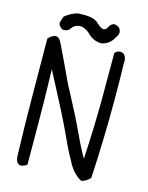

<svg xmlns="http://www.w3.org/2000/svg" viewBox="-121 -898 742 962"><g transform="rotate(15 250.0 -417.5)"><path d="M87.4 -759.3Q85.9 -754.9 85.9 -752.7Q85.9 -750.5 86.2 -748Q86.4 -745.6 88.4 -742.2Q90.3 -737.3 96.2 -732.9Q97.2 -731 98.1 -730.5Q105.5 -723.1 116.2 -723.1Q138.2 -724.1 147.9 -741.7Q149.4 -744.6 152.8 -747.6Q168.5 -763.2 192.9 -763.2Q200.7 -763.2 210.9 -758.8Q221.2 -754.4 228.5 -749.5Q238.3 -743.2 246.6 -733.9Q275.4 -707.5 312.5 -707.5Q313.5 -707.5 314.5 -707.5Q356.4 -715.8 376.5 -755.4L377 -756.3Q388.2 -770.5 388.2 -783Q388.2 -795.4 377.9 -807.1Q364.3 -816.4 353.5 -816.4Q336.9 -816.4 323.7 -791.5Q322.3 -787.6 319.3 -784.7Q313.5 -778.8 304.2 -778.8Q297.9 -778.8 289.1 -784.4Q280.3 -790 267.1 -802.2Q246.1 -821.8 201.2 -822.8Q181.2 -822.8 161.1 -821.8Q125 -811.5 96.7 -787.6Q90.8 -773.9 87.4 -759.3ZM437.5 -684.1Q431.6 -688 426.5 -689.7Q421.4 -691.4 418.7 -691.4Q416 -691.4 414.6 -691.2Q413.1 -690.9 410.9 -690.4Q408.7 -689.9 406.7 -689.5Q401.9 -688 397 -684.6Q393.6 -681.2 389.2 -677.2V-428.7Q388.2 -296.9 380.4 -150.9L378.9 -126.5L366.7 -147.9Q348.1 -180.2 316.4 -249Q284.7 -317.9 221.2 -437Q206.5 -462.4 194.3 -490.2Q156.2 -572.3 116.2 -654.8Q103 -683.1 85 -683.1Q73.2 -683.1 57.6 -671.4L46.4 -660.2L48.3 -366.2Q49.3 -207.5 54.2 -48.3Q57.1 -26.4 66.4 -17.6Q72.3 -11.7 82 -11.7Q91.8 -11.7 106.4 -19Q110.4 -21.5 113.8 -24.4Q112.8 -129.4 112.8 -240Q112.8 -350.6 107.9 -518.1L144 -448.7Q217.3 -310.1 254.9 -229.5Q291.5 -149.9 300.3 -134.3Q313.5 -110.8 317.4 -103.5Q346.7 -41 394.5 -15.6Q422.4 -22 439.9 -43.9Q451.2 -247.1 451.2 -449.7Q451.2 -545.4 448.7 -642.1Q449.2 -647 449.2 -651.4Q449.2 -670.4 437.5 -684.1Z"/></g></svg>

Font: Bakudai
Style: ExtraLight
Weight: 200
Version: Version 1.48